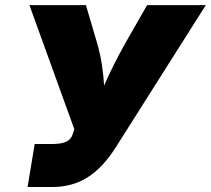

<svg xmlns="http://www.w3.org/2000/svg" viewBox="-20 -748 843 768"><path d="M90.3 0 118.7 -171.9H186.5Q225.6 -171.9 244.9 -181.2Q264.2 -190.4 270.5 -210.4L277.3 -231L97.7 -727.5H323.7L367.7 -578.1Q380.9 -533.2 387.5 -489.5Q394 -445.8 396.5 -405.8Q413.6 -445.3 435.3 -488.8Q457 -532.2 482.9 -578.1L568.4 -727.5H803.2L443.4 -159.2Q390.6 -76.2 329.6 -38.1Q268.6 0 189.5 0Z"/></svg>

Font: Inter Black
Style: Italic
Weight: 900
Italic angle: -9.39999°
Designer: Rasmus Andersson
Foundry: rsms
Version: Version 4.000;git-a52131595